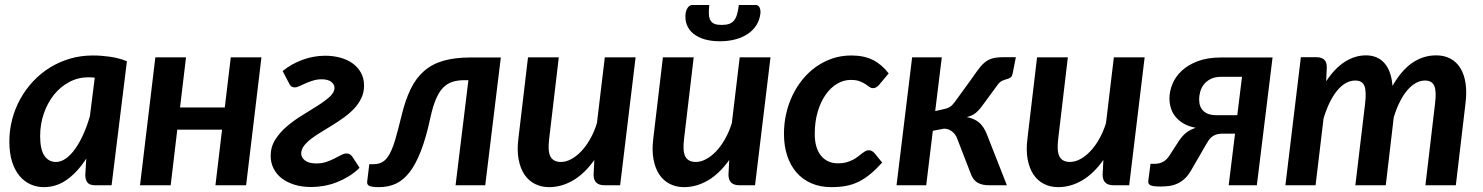

<svg xmlns="http://www.w3.org/2000/svg" viewBox="-20 -743 5948 770"><path d="M427.5 0 489 -497.5C467 -506.2 444.4 -512.2 421.2 -515.5C398.1 -518.8 375 -520.5 352 -520.5C320 -520.5 289.6 -516.2 260.8 -507.8C231.9 -499.2 205.1 -487.3 180.2 -472C155.4 -456.7 133 -438.3 113 -417C93 -395.7 75.9 -372.2 61.8 -346.8C47.6 -321.2 36.7 -294 29 -265C21.3 -236 17.5 -206.2 17.5 -175.5C17.5 -144.8 21.1 -118.1 28.2 -95.2C35.4 -72.4 45.2 -53.4 57.8 -38.2C70.2 -23.1 84.9 -11.7 101.8 -4C118.6 3.7 136.7 7.5 156 7.5C190 7.5 221.2 -2.8 249.5 -23.2C277.8 -43.7 303.3 -71.7 326 -107L322 -41C322 -29.3 324.8 -19.6 330.2 -11.8C335.8 -3.9 346.3 0 362 0ZM204.5 -93.5C184.8 -93.5 169.3 -101.8 158 -118.5C146.7 -135.2 141 -161.5 141 -197.5C141 -229.2 145.9 -259.2 155.8 -287.8C165.6 -316.2 179.1 -341.2 196.2 -362.8C213.4 -384.2 233.8 -401.3 257.5 -414C281.2 -426.7 306.8 -433 334.5 -433C342.5 -433 351 -432.5 360 -431.5L340.5 -277C333.2 -251.3 324.5 -227.3 314.5 -205C304.5 -182.7 293.7 -163.2 282 -146.8C270.3 -130.2 257.9 -117.2 244.8 -107.8C231.6 -98.2 218.2 -93.5 204.5 -93.5Z M1028.5 -513H905.5L881.5 -312H702L726 -513H603L541.5 0H664.5L691 -223H870.5L844 0H967Z M1284.5 -519.5C1253.2 -519.5 1222.6 -514 1192.8 -503C1162.9 -492 1136.5 -477 1113.5 -458L1140 -407.5C1143.3 -400.8 1146.9 -396.7 1150.8 -395C1154.6 -393.3 1158.2 -392.5 1161.5 -392.5C1167.2 -392.5 1173.8 -394.2 1181.2 -397.8C1188.8 -401.2 1197 -405 1206 -409C1215 -413 1224.9 -416.7 1235.8 -420C1246.6 -423.3 1258 -425 1270 -425C1287.3 -425 1300.2 -421.5 1308.8 -414.5C1317.2 -407.5 1321.5 -399.7 1321.5 -391C1321.5 -378.7 1315.2 -366.8 1302.5 -355.2C1289.8 -343.8 1274 -331.9 1255 -319.8C1236 -307.6 1215.5 -294.8 1193.5 -281.5C1171.5 -268.2 1151 -253.5 1132 -237.5C1113 -221.5 1097.2 -203.7 1084.5 -184C1071.8 -164.3 1065.5 -142.3 1065.5 -118C1065.5 -100 1069.2 -83.3 1076.8 -68C1084.2 -52.7 1095 -39.5 1109 -28.5C1123 -17.5 1140.1 -8.8 1160.2 -2.5C1180.4 3.8 1203.2 7 1228.5 7C1245.5 7 1262.7 5.4 1280 2.2C1297.3 -0.9 1314.3 -5.8 1331 -12.2C1347.7 -18.8 1363.7 -26.8 1379 -36.2C1394.3 -45.8 1408.7 -57 1422 -70L1393.5 -114C1389.8 -119 1386.2 -122.5 1382.5 -124.5C1378.8 -126.5 1374.2 -127.5 1368.5 -127.5C1362.5 -127.5 1355.7 -125.4 1348 -121.2C1340.3 -117.1 1331.6 -112.5 1321.8 -107.5C1311.9 -102.5 1301 -97.9 1289 -93.8C1277 -89.6 1263.7 -87.5 1249 -87.5C1229 -87.5 1213.8 -91.4 1203.5 -99.2C1193.2 -107.1 1188 -116.3 1188 -127C1188 -138 1191.6 -148.2 1198.8 -157.8C1205.9 -167.2 1215.4 -176.6 1227.2 -185.8C1239.1 -194.9 1252.6 -204.1 1267.8 -213.2C1282.9 -222.4 1298.3 -231.8 1314 -241.5C1329.7 -251.2 1345.1 -261.5 1360.2 -272.5C1375.4 -283.5 1388.9 -295.3 1400.8 -308C1412.6 -320.7 1422.1 -334.6 1429.2 -349.8C1436.4 -364.9 1440 -381.5 1440 -399.5C1440 -419.5 1435.8 -437 1427.2 -452C1418.8 -467 1407.4 -479.5 1393.2 -489.5C1379.1 -499.5 1362.6 -507 1343.8 -512C1324.9 -517 1305.2 -519.5 1284.5 -519.5Z M1590 -277.5C1581 -240.8 1572.9 -210.2 1565.8 -185.5C1558.6 -160.8 1550.9 -141 1542.8 -126C1534.6 -111 1525.3 -100.3 1515 -94C1504.7 -87.7 1492 -84.5 1477 -84.5H1461L1452.5 -14.5C1451.5 -6.2 1454.6 -0.4 1461.8 2.8C1468.9 5.9 1481.8 7.5 1500.5 7.5C1524.8 7.5 1547.1 2.9 1567.2 -6.2C1587.4 -15.4 1605.8 -30.8 1622.5 -52.2C1639.2 -73.8 1654.4 -102.3 1668.2 -138C1682.1 -173.7 1694.7 -218 1706 -271C1712.3 -300 1719.5 -324.2 1727.5 -343.5C1735.5 -362.8 1744.8 -378.2 1755.5 -389.8C1766.2 -401.2 1778.7 -409.4 1793 -414.2C1807.3 -419.1 1824.2 -421.5 1843.5 -421.5H1858.5L1807 0H1926L1988.5 -512.5H1868.5C1825.8 -512.5 1789.2 -508.2 1758.8 -499.5C1728.2 -490.8 1702.2 -477 1680.5 -458C1658.8 -439 1640.8 -414.7 1626.5 -385C1612.2 -355.3 1600 -319.5 1590 -277.5Z M2221 -513H2097.5L2059 -187.5C2055 -156.5 2055.2 -128.8 2059.8 -104.5C2064.2 -80.2 2072 -59.8 2083 -43.2C2094 -26.8 2108 -14.2 2125 -5.5C2142 3.2 2161.2 7.5 2182.5 7.5C2215.5 7.5 2247.4 -1.5 2278.2 -19.5C2309.1 -37.5 2337.5 -64.8 2363.5 -101.5L2360.5 -42.5C2360.5 -14.2 2375.2 0 2404.5 0H2467L2529 -513H2405.5L2374 -249.5C2366.7 -225.8 2357.5 -204.3 2346.5 -185C2335.5 -165.7 2323.5 -149.2 2310.5 -135.8C2297.5 -122.2 2284.1 -111.8 2270.2 -104.5C2256.4 -97.2 2242.8 -93.5 2229.5 -93.5C2209.2 -93.5 2195.2 -100.8 2187.5 -115.2C2179.8 -129.8 2178.2 -153.8 2182.5 -187.5Z M2594 0ZM2762 -513H2638.5L2600 -187.5C2596 -156.5 2596.2 -128.8 2600.8 -104.5C2605.2 -80.2 2613 -59.8 2624 -43.2C2635 -26.8 2649 -14.2 2666 -5.5C2683 3.2 2702.2 7.5 2723.5 7.5C2756.5 7.5 2788.4 -1.5 2819.2 -19.5C2850.1 -37.5 2878.5 -64.8 2904.5 -101.5L2901.5 -42.5C2901.5 -14.2 2916.2 0 2945.5 0H3008L3070 -513H2946.5L2915 -249.5C2907.7 -225.8 2898.5 -204.3 2887.5 -185C2876.5 -165.7 2864.5 -149.2 2851.5 -135.8C2838.5 -122.2 2825.1 -111.8 2811.2 -104.5C2797.4 -97.2 2783.8 -93.5 2770.5 -93.5C2750.2 -93.5 2736.2 -100.8 2728.5 -115.2C2720.8 -129.8 2719.2 -153.8 2723.5 -187.5ZM2874.5 -643C2862.8 -643 2853.4 -644.3 2846.2 -647C2839.1 -649.7 2833.6 -654.1 2829.8 -660.2C2825.9 -666.4 2823.7 -674.7 2823 -685C2822.3 -695.3 2822.8 -708 2824.5 -723H2757C2749.3 -723 2743.1 -719.4 2738.2 -712.2C2733.4 -705.1 2730.5 -697.2 2729.5 -688.5C2727.5 -671.5 2729.3 -656.1 2735 -642.2C2740.7 -628.4 2749.5 -616.8 2761.5 -607.2C2773.5 -597.8 2788.4 -590.4 2806.2 -585.2C2824.1 -580.1 2844.3 -577.5 2867 -577.5C2889.7 -577.5 2910.5 -580.1 2929.5 -585.2C2948.5 -590.4 2965.1 -597.8 2979.2 -607.2C2993.4 -616.8 3004.8 -628.4 3013.5 -642.2C3022.2 -656.1 3027.5 -671.5 3029.5 -688.5C3030.5 -697.2 3029.5 -705.1 3026.5 -712.2C3023.5 -719.4 3018 -723 3010 -723H2943C2941.3 -708 2938.9 -695.3 2935.8 -685C2932.6 -674.7 2928.4 -666.4 2923.2 -660.2C2918.1 -654.1 2911.5 -649.7 2903.5 -647C2895.5 -644.3 2885.8 -643 2874.5 -643Z M3518 -91 3487 -129C3484 -132.3 3480.6 -135.1 3476.8 -137.2C3472.9 -139.4 3468.8 -140.5 3464.5 -140.5C3459.2 -140.5 3454.2 -139.2 3449.8 -136.5C3445.2 -133.8 3440.5 -130.6 3435.5 -126.8C3430.5 -122.9 3425.2 -118.8 3419.5 -114.2C3413.8 -109.8 3407.2 -105.6 3399.8 -101.8C3392.2 -97.9 3383.7 -94.7 3374 -92C3364.3 -89.3 3353.2 -88 3340.5 -88C3311.8 -88 3289.2 -98.2 3272.5 -118.8C3255.8 -139.2 3247.5 -168.3 3247.5 -206C3247.5 -238.3 3251.4 -267.8 3259.2 -294.5C3267.1 -321.2 3277.7 -344 3291 -363C3304.3 -382 3319.7 -396.7 3337 -407C3354.3 -417.3 3372.5 -422.5 3391.5 -422.5C3406.2 -422.5 3418.1 -420.8 3427.2 -417.2C3436.4 -413.8 3444.1 -410 3450.2 -406C3456.4 -402 3461.8 -398.2 3466.2 -394.8C3470.8 -391.2 3475.8 -389.5 3481.5 -389.5C3486.2 -389.5 3490.5 -390.8 3494.5 -393.2C3498.5 -395.8 3501.8 -398.5 3504.5 -401.5L3544 -448.5C3525.7 -472.5 3504.6 -490.5 3480.8 -502.5C3456.9 -514.5 3428 -520.5 3394 -520.5C3367.7 -520.5 3342.8 -516.6 3319.2 -508.8C3295.8 -500.9 3274 -490 3254 -476C3234 -462 3216 -445.3 3200 -426C3184 -406.7 3170.3 -385.3 3159 -362C3147.7 -338.7 3139 -313.8 3133 -287.5C3127 -261.2 3124 -234.2 3124 -206.5C3124 -174.2 3128.3 -144.8 3137 -118.5C3145.7 -92.2 3158.2 -69.7 3174.5 -51C3190.8 -32.3 3210.8 -17.9 3234.2 -7.8C3257.8 2.4 3284.3 7.5 3314 7.5C3335 7.5 3354.2 5.9 3371.8 2.8C3389.2 -0.4 3406 -5.8 3422 -13.5C3438 -21.2 3453.8 -31.3 3469.2 -44C3484.8 -56.7 3501 -72.3 3518 -91Z M3866.5 -413 3809 -334C3805.3 -329 3801.9 -324.9 3798.8 -321.8C3795.6 -318.6 3792.2 -315.9 3788.5 -313.8C3784.8 -311.6 3780.7 -309.8 3776 -308.2C3771.3 -306.8 3765.8 -305.3 3759.5 -304L3730.5 -297.5L3757 -513H3638L3575.5 0H3694.5L3721 -218.5L3765.5 -227C3777.8 -227 3788.9 -223.1 3798.8 -215.2C3808.6 -207.4 3815.5 -197.3 3819.5 -185L3875.5 -40.5C3878.5 -33.8 3882 -28 3886 -23C3890 -18 3894.8 -13.8 3900.5 -10.5C3906.2 -7.2 3912.8 -4.6 3920.2 -2.8C3927.8 -0.9 3936.8 0 3947.5 0H4018L3938.5 -202.5C3930.5 -223.5 3920.2 -239.6 3907.5 -250.8C3894.8 -261.9 3878 -269.5 3857 -273.5C3871.7 -276.8 3883.8 -282.5 3893.5 -290.5C3903.2 -298.5 3913 -309.7 3923 -324L3979.5 -401C3986.2 -410.3 3992.8 -416.4 3999.5 -419.2C4006.2 -422.1 4012.3 -424.2 4018 -425.8C4023.7 -427.2 4028.6 -429.4 4032.8 -432.2C4036.9 -435.1 4039.8 -441 4041.5 -450L4054 -513.5H4002.5C3984.5 -513.5 3969.8 -511.8 3958.2 -508.2C3946.8 -504.8 3936.4 -499 3927.2 -491C3918.1 -483 3908.9 -472.6 3899.8 -459.8C3890.6 -446.9 3879.5 -431.3 3866.5 -413Z M4262.5 -513H4139L4100.5 -187.5C4096.5 -156.5 4096.8 -128.8 4101.2 -104.5C4105.8 -80.2 4113.5 -59.8 4124.5 -43.2C4135.5 -26.8 4149.5 -14.2 4166.5 -5.5C4183.5 3.2 4202.7 7.5 4224 7.5C4257 7.5 4288.9 -1.5 4319.8 -19.5C4350.6 -37.5 4379 -64.8 4405 -101.5L4402 -42.5C4402 -14.2 4416.7 0 4446 0H4508.5L4570.5 -513H4447L4415.5 -249.5C4408.2 -225.8 4399 -204.3 4388 -185C4377 -165.7 4365 -149.2 4352 -135.8C4339 -122.2 4325.6 -111.8 4311.8 -104.5C4297.9 -97.2 4284.3 -93.5 4271 -93.5C4250.7 -93.5 4236.7 -100.8 4229 -115.2C4221.3 -129.8 4219.7 -153.8 4224 -187.5Z M5020.5 0 5083.5 -512.5H4878C4841.3 -512.5 4809.9 -507.6 4783.8 -497.8C4757.6 -487.9 4736.1 -475.1 4719.2 -459.2C4702.4 -443.4 4690 -425.8 4682 -406.2C4674 -386.8 4670 -367.5 4670 -348.5C4670 -335.5 4671.8 -322.8 4675.5 -310.2C4679.2 -297.8 4685.2 -286.2 4693.5 -275.8C4701.8 -265.2 4712.7 -256 4726 -248C4739.3 -240 4755.8 -234.2 4775.5 -230.5C4760.8 -225.8 4748.1 -219.2 4737.2 -210.8C4726.4 -202.2 4716.7 -191.3 4708 -178L4670.5 -120C4662.8 -108 4654.1 -99.3 4644.2 -94C4634.4 -88.7 4623.2 -86 4610.5 -86H4594L4585 -16.5C4584.3 -8.2 4587.7 -2.5 4595 0.5C4602.3 3.5 4615.5 5 4634.5 5C4646.2 5 4657.7 4.2 4669 2.8C4680.3 1.2 4691.3 -1.9 4702 -6.8C4712.7 -11.6 4722.8 -18.5 4732.2 -27.5C4741.8 -36.5 4750.7 -48.5 4759 -63.5L4818 -165.5C4821.3 -171.5 4824.8 -176.9 4828.2 -181.8C4831.8 -186.6 4835.8 -190.8 4840.5 -194.5C4845.2 -198.2 4850.6 -201.1 4856.8 -203.2C4862.9 -205.4 4870.5 -206.7 4879.5 -207H4933L4907.5 0ZM4789 -344.5C4789 -353.8 4790.4 -363.8 4793.2 -374.5C4796.1 -385.2 4800.9 -395 4807.8 -404C4814.6 -413 4823.8 -420.4 4835.2 -426.2C4846.8 -432.1 4861.2 -435 4878.5 -435H4961L4942 -281H4857C4836 -281 4819.4 -286.3 4807.2 -297C4795.1 -307.7 4789 -323.5 4789 -344.5Z M5135 0H5256L5288 -268C5295 -291.3 5303.1 -312.4 5312.2 -331.2C5321.4 -350.1 5331.4 -366.1 5342.2 -379.2C5353.1 -392.4 5364.6 -402.5 5376.8 -409.5C5388.9 -416.5 5401.7 -420 5415 -420C5434 -420 5446.3 -412.8 5452 -398.2C5457.7 -383.8 5458.5 -359.8 5454.5 -326.5L5415.5 0H5537.5L5569.5 -272.5C5576.5 -295.5 5584.6 -316.2 5593.8 -334.5C5602.9 -352.8 5612.9 -368.3 5623.8 -381C5634.6 -393.7 5646 -403.3 5658 -410C5670 -416.7 5682.3 -420 5695 -420C5713.7 -420 5726.1 -412.8 5732.2 -398.2C5738.4 -383.8 5739.3 -359.8 5735 -326.5L5696.5 0H5818.5L5857 -326.5C5861 -357.5 5861.2 -385.1 5857.5 -409.2C5853.8 -433.4 5846.8 -453.8 5836.5 -470.2C5826.2 -486.8 5812.8 -499.3 5796.5 -508C5780.2 -516.7 5761.2 -521 5739.5 -521C5705.2 -521 5673.4 -511.1 5644.2 -491.2C5615.1 -471.4 5588.5 -440.5 5564.5 -398.5C5561.5 -438.2 5550.8 -468.5 5532.5 -489.5C5514.2 -510.5 5489.3 -521 5458 -521C5428.7 -521 5400.5 -512.4 5373.5 -495.2C5346.5 -478.1 5321.5 -452 5298.5 -417L5301 -473.5C5301 -487.5 5297.4 -497.7 5290.2 -504C5283.1 -510.3 5273 -513.5 5260 -513.5H5197Z"/></svg>

Font: Lato
Style: Bold Italic
Weight: 700
Italic angle: -7°
Designer: Lukasz Dziedzic
Foundry: tyPoland Lukasz Dziedzic
Version: Version 2.007; 2014-02-27